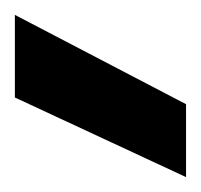

<svg xmlns="http://www.w3.org/2000/svg" viewBox="-20 -777 270 258"><path d="M230 -539 0 -646V-757L230 -637Z"/></svg>

Font: DM Sans 24pt ExtraBold
Style: Regular
Weight: 800
Designer: Colophon Foundry, Jonny Pinhorn
Foundry: Colophon Foundry
Version: Version 4.004;gftools[0.9.30]